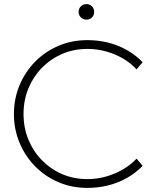

<svg xmlns="http://www.w3.org/2000/svg" viewBox="-20 -907 764 938"><path d="M407 11Q331 11 265.5 -17Q200 -45 151.5 -94.5Q103 -144 75.5 -209.5Q48 -275 48 -350Q48 -425 75.5 -490.5Q103 -556 151.5 -605.5Q200 -655 265.5 -683Q331 -711 407 -711Q459 -711 507.5 -699Q556 -687 599 -663Q642 -639 677 -603L647 -568Q604 -615 539.5 -641.5Q475 -668 407 -668Q340 -668 283.5 -643.5Q227 -619 184.5 -575.5Q142 -532 118.5 -474.5Q95 -417 95 -350Q95 -283 118.5 -225.5Q142 -168 184.5 -124.5Q227 -81 283.5 -56.5Q340 -32 407 -32Q475 -32 539.5 -59Q604 -86 647 -132L677 -97Q642 -61 599 -37Q556 -13 507.5 -1Q459 11 407 11ZM402 -811Q386 -811 375 -822Q364 -833 364 -849Q364 -865 375 -876Q386 -887 402 -887Q419 -887 429.5 -876Q440 -865 440 -849Q440 -833 429.5 -822Q419 -811 402 -811Z"/></svg>

Font: Red Hat Display VF
Style: Regular
Weight: 300
Designer: Pentagram, MCKL
Foundry: Pentagram, MCKL
Version: Version 1.023